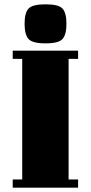

<svg xmlns="http://www.w3.org/2000/svg" viewBox="-20 -870 421 890"><path d="M342 -597H298V-38H342V0H39V-38H83V-597H39V-635H342ZM191 -850Q252 -850 270 -830Q288 -810 288 -760Q288 -710 270 -689.5Q252 -669 191 -669Q130 -669 112 -689.5Q94 -710 94 -760Q94 -810 112 -830Q130 -850 191 -850Z"/></svg>

Font: Unlock
Style: Regular
Weight: 400
Designer: Eduardo Rodriguez Tunni
Foundry: Eduardo Rodriguez Tunni
Version: Version 1.003; ttfautohint (v1.8.4.7-5d5b);gftools[0.9.23]